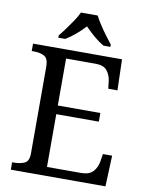

<svg xmlns="http://www.w3.org/2000/svg" viewBox="-99 -1001 822 1071"><g transform="rotate(10 311.5 -465.5)"><path d="M38 0V-42H51Q84 -42 108.5 -53.5Q133 -65 133 -109V-600Q133 -647 109 -659.5Q85 -672 51 -672H38V-714H542L547 -539H495L490 -582Q486 -615 466.5 -639.5Q447 -664 402 -664H234V-398H475V-349H234V-50H427Q474 -50 495.5 -74.5Q517 -99 522 -132L529 -175H581L574 0ZM171 -784Q187 -803 206 -829Q225 -855 243 -882Q261 -909 271 -931H366Q377 -909 394.5 -882Q412 -855 431.5 -829Q451 -803 466 -784V-771H427Q408 -782 388.5 -797Q369 -812 351 -828.5Q333 -845 318 -861Q296 -837 267.5 -812.5Q239 -788 210 -771H171Z"/></g></svg>

Font: Noto Serif Test
Style: Regular
Weight: 400
Version: Version 1.000